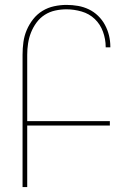

<svg xmlns="http://www.w3.org/2000/svg" viewBox="-20 -763 540 783"><path d="M72 0V-540Q72 -566 75.5 -591.5Q79 -617 89 -640.5Q99 -664 115 -684.5Q131 -705 153 -718.5Q175 -732 200.5 -737.5Q226 -743 251 -743Q275 -743 298 -739Q321 -735 342 -725Q363 -715 380 -698.5Q397 -682 408 -661.5Q419 -641 424.5 -618.5Q430 -596 430 -572V-570H411V-572Q411 -603 400 -633.5Q389 -664 366.5 -685.5Q344 -707 313 -716Q282 -725 251 -725Q228 -725 205 -720Q182 -715 162.5 -702.5Q143 -690 129 -671Q115 -652 106.5 -630.5Q98 -609 94.5 -586Q91 -563 91 -540V-269H428V-251H91V0Z"/></svg>

Font: Iosevka Thin
Style: Regular
Weight: 100
Monospace: yes
Designer: Belleve Invis
Foundry: Belleve Invis
Version: Version 32.5.0; ttfautohint (v1.8.4)